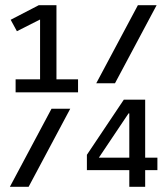

<svg xmlns="http://www.w3.org/2000/svg" viewBox="-20 -718 640 738"><path d="M477 -64H314V-123L456 -335H538V-112H585V-64H538V0H477ZM477 -112V-282H474L360 -112ZM510 -698H582L422 -398H350ZM178 -300H250L90 0H18ZM40 -413H134V-643L45 -598L21 -642L129 -698H197V-413H280V-363H40Z"/></svg>

Font: PlemolJP35 Console
Style: Regular
Weight: 400
Version: v2.0.3; ttfautohint (v1.8.4.7-5d5b-dirty) -l 6 -r 45 -G 200 